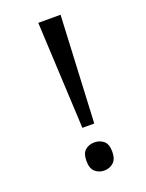

<svg xmlns="http://www.w3.org/2000/svg" viewBox="-139 -783 660 866"><g transform="rotate(-20 191.5 -350.0)"><path d="M181 -201 156 -714H263L238 -201ZM147 -54Q147 -91 165 -106Q183 -121 209 -121Q234 -121 252.5 -106Q271 -91 271 -54Q271 -18 252.5 -2Q234 14 209 14Q183 14 165 -2Q147 -18 147 -54Z"/></g></svg>

Font: ltamil25
Style: Book
Weight: 400
Designer: Jelle Bosma - Monotype Design Team
Foundry: Monotype Imaging Inc.
Version: Version 2.003